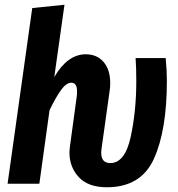

<svg xmlns="http://www.w3.org/2000/svg" viewBox="-20 -775 750 810"><path d="M273 -132Q273 -141 275 -157L304 -370Q305 -377 305 -390Q305 -426 281 -426Q260 -426 238 -396Q216 -366 189 -310L146 0H12L116 -741L252 -755L209 -450Q265 -546 342 -546Q389 -546 417 -513.5Q445 -481 445 -424Q445 -406 442 -388L409 -152Q407 -138 407 -131Q407 -87 445 -87Q507 -87 531 -196Q555 -305 555 -434Q555 -490 552 -530H679Q684 -477 684 -434Q684 -226 629.5 -105.5Q575 15 431 15Q352 15 312.5 -27.5Q273 -70 273 -132Z"/></svg>

Font: Fira Sans Compressed SemiBold
Style: Italic
Weight: 600
Width: 1
Italic angle: -8°
Designer: bBox Type GmbH & Carrois Corporate GbR & Edenspiekermann AG
Foundry: bBox Type GmbH & Carrois Corporate GbR & Edenspiekermann AG
Version: Version 4.301